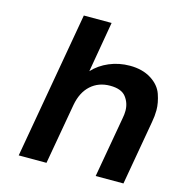

<svg xmlns="http://www.w3.org/2000/svg" viewBox="-109 -837 879 935"><g transform="rotate(15 330.5 -370.0)"><path d="M480 -562Q543 -562 587 -534.5Q631 -507 645.5 -465Q660 -423 660 -386Q660 -357 654 -325L597 0H457L511 -306Q515 -326 515 -344Q515 -383 492 -413Q469 -443 412 -443Q354 -443 314.5 -407.5Q275 -372 263 -306L209 0H69L199 -740H339L295 -485Q328 -521 376.5 -541.5Q425 -562 480 -562Z"/></g></svg>

Font: Fz Poppins SemBd
Style: Italic
Weight: 600
Italic angle: -10°
Designer: Ninad Kale (Devanagari), Jonny Pinhorn (Latin)
Foundry: Indian Type Foundry
Version: Vit hóa bi Vntype.Com & FontZin.Com